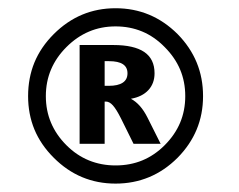

<svg xmlns="http://www.w3.org/2000/svg" viewBox="-20 -745 577 464"><path d="M259.3 -681.2Q224.6 -681.2 195.1 -668.7Q165.5 -656.2 140.6 -631.3Q115.7 -606.4 103.3 -576.9Q90.8 -547.4 90.8 -512.7Q90.8 -478 103.3 -448.5Q115.7 -418.9 140.6 -394Q165 -369.6 194.8 -357.4Q224.6 -345.2 259.3 -345.2Q294.4 -345.2 324 -357.4Q353.5 -369.6 377.9 -394Q402.8 -418.9 415.3 -448.5Q427.7 -478 427.7 -512.7Q427.7 -547.4 415.3 -576.9Q402.8 -606.4 377.9 -631.3Q353 -656.7 323.5 -668.9Q293.9 -681.2 259.3 -681.2ZM243.2 -597.2H232.9V-537.6H243.2Q265.1 -537.6 276.6 -545.2Q288.1 -552.7 288.1 -567.9Q288.1 -582.5 277.1 -589.8Q266.1 -597.2 243.2 -597.2ZM253.9 -636.2Q303.7 -636.2 328.6 -619.4Q353.5 -602.5 353.5 -567.9Q353.5 -543.5 338.6 -527.3Q323.7 -511.2 296.4 -506.3Q308.1 -500 318.1 -488.8Q328.1 -477.5 336.4 -460.9L368.2 -397.5H302.7L272.5 -458.5Q261.2 -481 252.9 -490.2Q244.6 -499.5 236.3 -499.5H232.9V-397.5H172.4V-636.2ZM259.3 -725.1Q302.7 -725.1 340.3 -709.5Q377.9 -693.8 409.2 -662.6Q439.9 -631.3 455.3 -594Q470.7 -556.6 470.7 -512.7Q470.7 -469.2 455.3 -432.1Q439.9 -395 409.2 -363.8Q377.9 -332.5 340.3 -316.9Q302.7 -301.3 259.3 -301.3Q215.8 -301.3 178.5 -316.9Q141.1 -332.5 109.9 -363.8Q78.6 -395 63.2 -432.1Q47.9 -469.2 47.9 -512.7Q47.9 -556.6 63.2 -594Q78.6 -631.3 109.9 -662.6Q141.1 -693.8 178.5 -709.5Q215.8 -725.1 259.3 -725.1Z"/></svg>

Font: Bertholdr Mainzer Fraktur
Style: Regular
Weight: 400
Designer: Peter Wiegel, original typeface by Carl Albert Fahrenwaldt 1901
Foundry: Peter Wiegel
Version: Version 1.000 2010 initial release